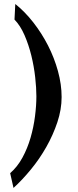

<svg xmlns="http://www.w3.org/2000/svg" viewBox="-20 -844 385 951"><path d="M285.2 -363.3Q285.2 -301.8 264.2 -238.8Q243.2 -175.8 209.5 -116.2Q175.8 -56.6 132.8 -4.4Q89.8 47.9 46.9 86.9L30.3 13.7Q66.4 -17.6 91.3 -63.5Q116.2 -109.4 131.3 -161.6Q146.5 -213.9 153.3 -267.6Q160.2 -321.3 160.2 -367.2Q160.2 -408.2 154.3 -461.4Q148.4 -514.6 135.3 -568.4Q122.1 -622.1 101.6 -669.4Q81.1 -716.8 51.8 -747.1L55.7 -824.2Q103.5 -786.1 145 -732.9Q186.5 -679.7 217.8 -618.7Q249 -557.6 267.1 -491.7Q285.2 -425.8 285.2 -363.3Z"/></svg>

Font: Slackey
Style: Regular
Weight: 400
Designer: Squid
Foundry: Font Diner, Inc DBA Sideshow
Version: Version 1.001